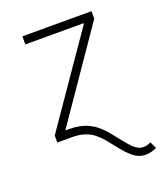

<svg xmlns="http://www.w3.org/2000/svg" viewBox="-138 -640 809 938"><g transform="rotate(-20 266.5 -171.0)"><path d="M71.8 0H148.4C228 0 267.1 31.2 311 86.9C363.8 153.3 400.4 204.1 458 204.1C475.6 204.1 496.6 199.2 515.6 189.9L499.5 154.8C484.9 162.1 473.6 164.6 459.5 164.6C419.4 164.6 394.5 125.5 343.8 63C294.4 -1.5 243.7 -42 148.9 -42H131.3V-45.9L448.2 -506.8V-545.9H88.9V-503.9H391.6V-500L71.8 -36.6Z"/></g></svg>

Font: Raveo ExtraLight
Style: Regular
Weight: 200
Designer: Jakub Foglar, Rasmus Andersson (Inter)
Foundry: Jakubfoglar.com
Version: Version 1.100;Glyphs 3.2.3 (3260)